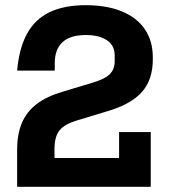

<svg xmlns="http://www.w3.org/2000/svg" viewBox="-20 -720 654 740"><path d="M46 0V-142Q46 -203 64.5 -246.5Q83 -290 122 -319.5Q161 -349 223 -367L342 -403Q385 -416 403.5 -434.5Q422 -453 422 -484V-507Q422 -545 392 -565Q362 -585 310 -585Q251 -585 221 -557.5Q191 -530 191 -476V-448H46Q54 -536 85 -591.5Q116 -647 172 -673.5Q228 -700 310 -700Q392 -700 450 -676Q508 -652 538.5 -607Q569 -562 569 -498V-491Q569 -413 527 -365.5Q485 -318 393 -291L274 -255Q228 -241 209 -217Q190 -193 190 -146V-44L119 -111H439V-211H561V0Z"/></svg>

Font: Mozilla Headline ExtraLight
Style: Regular
Weight: 200
Designer: Studio DRAMA
Foundry: Studio DRAMA
Version: Version 1.000